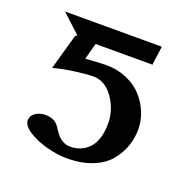

<svg xmlns="http://www.w3.org/2000/svg" viewBox="-88 -520 621 621"><g transform="rotate(20 222.5 -210.0)"><path d="M290 -140.1Q290 -186 262 -226.1Q233.9 -266.1 193.8 -266.1Q170.9 -266.1 129.6 -260.5Q88.4 -254.9 58.1 -246.1L92.8 -369.1L99.1 -373Q88.9 -381.8 66.9 -402.6Q44.9 -423.3 35.2 -432.1H368.2L359.9 -371.1V-367.2H164.1Q161.6 -357.9 156.5 -340.1Q151.4 -322.3 148.9 -311Q154.3 -311.5 170.2 -312.5Q186 -313.5 199.2 -314.2Q212.4 -314.9 220.2 -314.9Q258.8 -314.9 291.3 -300.8Q323.7 -286.6 344.5 -263.7Q365.2 -240.7 376.7 -212.4Q388.2 -184.1 388.2 -154.8Q388.2 -124.5 378.4 -96.4Q368.7 -68.4 348.1 -43.2Q327.6 -18.1 290 -2.9Q252.4 12.2 202.1 12.2Q169.9 12.2 133.1 2.4Q96.2 -7.3 69.1 -24.7Q42 -42 42 -61Q42 -76.2 56.4 -86.2Q70.8 -96.2 90.8 -96.2Q123 -96.2 138.2 -73.2Q139.6 -71.3 142.1 -67.1Q144.5 -63 146 -61Q168.9 -26.9 199.2 -26.9Q239.7 -26.9 264.9 -54.9Q290 -83 290 -140.1Z"/></g></svg>

Font: Common Serif SemiBold
Style: Regular
Weight: 600
Designer: Philipp H. Poll, Khaled Hosny
Foundry: Stefan Peev, Context Ltd.
Version: Version 1.026